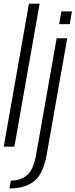

<svg xmlns="http://www.w3.org/2000/svg" viewBox="-22 -805 414 1054"><path d="M-1.5 0H57L195.5 -785H137ZM29.5 229.5Q114.5 229.5 165.2 189.8Q216 150 235 40.5L347 -595H289L176.5 43Q162 125.5 127.2 156Q92.5 186.5 37.5 186.5ZM315 -742.5 302.5 -672.5H361L373 -742.5Z"/></svg>

Font: Anybody SemiCondensed Light
Style: Italic
Weight: 300
Width: 4
Italic angle: -10°
Version: Version 1.113;gftools[0.9.25]